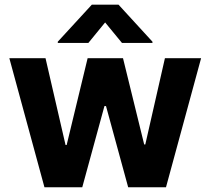

<svg xmlns="http://www.w3.org/2000/svg" viewBox="-20 -792 890 812"><path d="M168 0 19.5 -545.9H172.5L257.2 -178.9H261.9L350.6 -545.9H500.2L589.8 -181.1H594.5L677.5 -545.9H830.5L682 0H522.1L428.3 -343.4H421.7L327.9 0ZM495.9 -610.4 424.6 -697.1 353.7 -610.4H224.4V-615.6L368.4 -772.3H481.2L624.8 -615.6V-610.4Z"/></svg>

Font: GitLab Sans
Style: Regular
Weight: 400
Designer: Rasmus Andersson
Foundry: Modifications by GitLab B.V., manufactured by rsms
Version: Version 4.000;git-c8fb6b7